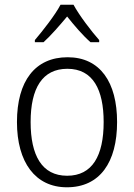

<svg xmlns="http://www.w3.org/2000/svg" viewBox="-20 -878 569 815"><path d="M292 -858H237C214 -814 162 -748 128 -708V-699H165C197 -728 234 -771 265 -808C295 -770 331 -728 364 -699H401V-708C369 -744 316 -813 292 -858ZM477 -360C477 -529 405 -635 267 -635C129 -635 52 -534 52 -360C52 -189 130 -83 264 -83C404 -83 477 -189 477 -360ZM110 -360C110 -504 160 -586 266 -586C375 -586 420 -497 420 -360C420 -217 372 -132 265 -132C158 -132 110 -218 110 -360Z"/></svg>

Font: Noto Sans Kannada UI SemiCondensed Light
Style: Regular
Weight: 300
Width: 4
Designer: Jelle Bosma - Monotype Design Team
Foundry: Monotype Imaging Inc.
Version: Version 2.005